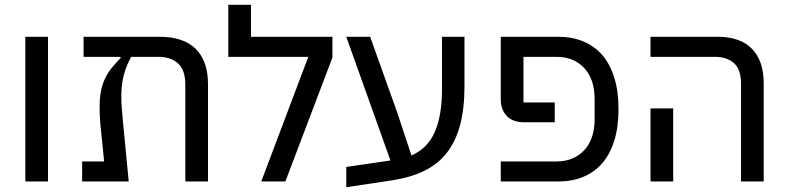

<svg xmlns="http://www.w3.org/2000/svg" viewBox="-20 -760 3299 804"><path d="M86 -606H181V0H86Z M324 -84H416L400 -243Q397 -280 397 -313Q397 -372 412 -413Q427 -454 459 -489L485 -517V-522H330V-606H648Q749 -606 800 -555Q851 -504 851 -407V0H756V-405Q756 -467 725.5 -494.5Q695 -522 643 -522H529L521 -506Q504 -471 496 -435.5Q488 -400 488 -356Q488 -329 490.5 -299Q493 -269 496 -239L519 0H324Z M1271 -522H936V-740H1031V-606H1372V-519L1175 0H1074Z M1430 -61 1615 -88 1430 -606H1530L1643 -290L1703 -109Q1770 -138 1800.5 -207Q1831 -276 1831 -389V-606H1925V-399Q1925 -305 1906.5 -236Q1888 -167 1850.5 -119.5Q1813 -72 1756.5 -44.5Q1700 -17 1623 -5L1430 24Z M2077 -84H2310Q2382 -84 2426 -130.5Q2470 -177 2470 -262V-344Q2470 -429 2426 -475.5Q2382 -522 2310 -522H2172V-331H2303V-248H2175Q2127 -248 2102 -274.5Q2077 -301 2077 -344V-606H2318Q2375 -606 2421.5 -587Q2468 -568 2501 -530.5Q2534 -493 2552 -436Q2570 -379 2570 -303Q2570 -227 2552 -170Q2534 -113 2501 -75.5Q2468 -38 2421.5 -19Q2375 0 2318 0H2077Z M3083 -410Q3083 -470 3053 -496Q3023 -522 2974 -522H2704V-606H2984Q3080 -606 3129 -555.5Q3178 -505 3178 -411V0H3083ZM2704 -306H2799V0H2704Z"/></svg>

Font: IBM Plex Sans Hebrew Text
Style: Regular
Weight: 450
Designer: Mike Abbink, Paul van der Laan, Pieter van Rosmalen, Yanek Iontef
Foundry: Bold Monday
Version: Version 1.2